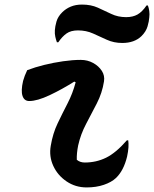

<svg xmlns="http://www.w3.org/2000/svg" viewBox="-20 -808 674 840"><path d="M99 -501Q133 -514 173.5 -524Q214 -534 256 -540Q298 -546 333 -546Q363 -546 387.5 -532.5Q412 -519 425.5 -498Q439 -477 435 -452Q427 -401 403.5 -355.5Q380 -310 356.5 -265.5Q333 -221 322 -172Q315 -137 316 -109Q330 -97 351 -97Q401 -97 444 -118Q487 -139 535 -194H541Q543 -181 542 -163.5Q541 -146 536 -123Q521 -61 487 -29Q468 -11 434.5 0.5Q401 12 359 12Q310 12 271 -14.5Q232 -41 213 -82.5Q194 -124 202 -170Q211 -224 232 -268Q253 -312 275.5 -355.5Q298 -399 311 -448L305 -451Q251 -417 197 -391.5Q143 -366 108 -366Q86 -366 78.5 -388.5Q71 -411 81 -454Q87 -476 99 -501ZM532 -733Q561 -733 581.5 -744.5Q602 -756 621 -784H627Q631 -774 633 -760Q635 -746 633 -731Q632 -715 625.5 -692.5Q619 -670 599 -650Q568 -620 515 -620Q478 -620 447.5 -634Q417 -648 387 -661.5Q357 -675 321 -675Q290 -675 271 -661.5Q252 -648 235 -623H229Q225 -634 222 -647Q219 -660 220 -676Q221 -692 227 -713.5Q233 -735 252 -754Q268 -770 289.5 -779Q311 -788 339 -788Q378 -788 408 -774.5Q438 -761 467 -747Q496 -733 532 -733Z"/></svg>

Font: Recursive Mn Csl St SmB
Style: Italic
Weight: 600
Italic angle: -15°
Monospace: yes
Version: Version 1.079;hotconv 1.0.112;makeotfexe 2.5.65598; ttfautoh